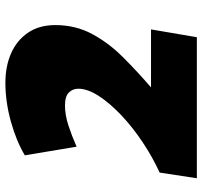

<svg xmlns="http://www.w3.org/2000/svg" viewBox="-39 -711 750 712"><g transform="rotate(-90 336.0 -355.0)"><path d="M52 -138Q109 -164 164.5 -201Q220 -238 264.5 -280Q309 -322 336 -363.5Q363 -405 363 -440Q363 -460 349 -474.5Q335 -489 301 -489Q266 -489 227.5 -476.5Q189 -464 148 -446L116 -638Q170 -670 242.5 -690Q315 -710 385 -710Q446 -710 494 -689Q542 -668 570.5 -626.5Q599 -585 599 -525Q599 -450 566 -388.5Q533 -327 480 -274Q427 -221 368 -170H583L554 0H31Z"/></g></svg>

Font: Georama Black
Style: Italic
Weight: 900
Italic angle: -9°
Designer: Jean-Baptiste Levee
Foundry: Production Type
Version: Version 1.000